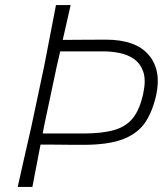

<svg xmlns="http://www.w3.org/2000/svg" viewBox="-20 -733 656 753"><path d="M49.5 0Q63 -61 75.5 -116Q88 -171 103 -236.5L153 -472.5Q166 -539.5 177 -596.5Q188 -653.5 199.5 -713H257Q249 -677.5 241.5 -644.2Q234 -611 226 -576.5Q248.5 -576.5 290.2 -577Q332 -577.5 394.5 -577.5Q512 -577.5 562.8 -518Q613.5 -458.5 593 -362Q579.5 -299.5 551.2 -255.5Q523 -211.5 465.2 -188.2Q407.5 -165 306.5 -165Q282.5 -165 251.5 -165.2Q220.5 -165.5 190.2 -165.8Q160 -166 139 -166Q130.5 -122.5 123 -83Q115.5 -43.5 107 0ZM152.5 -236.5Q150 -223 147.5 -209.5H307.5Q381.5 -209.5 428.5 -223.2Q475.5 -237 502.2 -271.2Q529 -305.5 542 -367.5Q553 -419.5 541.8 -451.8Q530.5 -484 505.5 -501.5Q480.5 -519 448.8 -525.2Q417 -531.5 386.5 -531.5H216Q213 -517.5 209.5 -502.8Q206 -488 202.5 -472.5Z"/></svg>

Font: Commissioner Loud ExtraLight
Style: Italic
Weight: 200
Italic angle: -12°
Designer: Kostas Bartsokas
Foundry: Kostas Bartsokas
Version: Version 1.000; ttfautohint (v1.8.3)